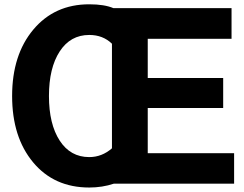

<svg xmlns="http://www.w3.org/2000/svg" viewBox="-20 -837 1112 875"><path d="M35.2 -399.4Q35.2 -586.9 131.8 -702.1Q228.5 -817.4 386.7 -817.4Q456.1 -817.4 497.1 -799.8H1035.2V-660.2H653.3V-481.4H997.1V-344.7H653.3V-138.7H1046.9V0H499Q446.3 17.6 386.7 17.6Q226.6 17.6 130.9 -97.2Q35.2 -211.9 35.2 -399.4ZM203.1 -399.4Q203.1 -271.5 252 -196.3Q300.8 -121.1 386.7 -121.1Q444.3 -121.1 490.2 -161.1V-637.7Q449.2 -677.7 386.7 -677.7Q300.8 -677.7 252 -602.5Q203.1 -527.3 203.1 -399.4Z"/></svg>

Font: Gothic A1 Black
Style: Regular
Weight: 900
Version: Version 2.50